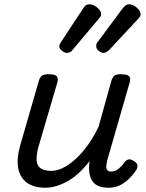

<svg xmlns="http://www.w3.org/2000/svg" viewBox="-20 -863 686 900"><path d="M192 17Q139 17 106.5 -6.5Q74 -30 65.5 -74Q57 -118 74 -179L162 -484Q168 -503 177.5 -509Q187 -515 207 -515Q237 -515 245.5 -506Q254 -497 249 -477L160 -174Q150 -136 151.5 -111Q153 -86 170.5 -74Q188 -62 221 -62Q248 -62 277.5 -77Q307 -92 336.5 -119.5Q366 -147 393 -185Q420 -223 442 -269L502 -484Q508 -503 517.5 -509Q527 -515 546 -515Q576 -515 585 -506Q594 -497 588 -477L483 -113Q480 -100 478.5 -87.5Q477 -75 482 -67Q487 -59 501 -59Q515 -59 526.5 -65.5Q538 -72 548 -83Q558 -94 566 -105Q572 -113 582.5 -115.5Q593 -118 608 -108Q623 -99 624 -88.5Q625 -78 620 -68Q609 -50 590.5 -30.5Q572 -11 547 3Q522 17 490 17Q459 17 439.5 8Q420 -1 411 -17Q402 -33 399 -52.5Q396 -72 398 -93L400 -108Q377 -78 352 -54.5Q327 -31 300 -15.5Q273 0 246 8.5Q219 17 192 17ZM293 -615Q284 -615 271 -624.5Q258 -634 258 -645Q258 -652 261 -657.5Q264 -663 268 -669L370 -824Q378 -836 385 -839.5Q392 -843 401 -843Q411 -843 423 -836.5Q435 -830 444.5 -819Q454 -808 454 -796Q454 -789 450.5 -784.5Q447 -780 442 -774L321 -630Q315 -621 307 -618Q299 -615 293 -615ZM466 -615Q455 -615 443 -624.5Q431 -634 431 -645Q431 -652 432.5 -657.5Q434 -663 440 -669L555 -824Q564 -835 570.5 -839Q577 -843 586 -843Q596 -843 608 -836.5Q620 -830 629.5 -819Q639 -808 639 -796Q639 -789 635.5 -784Q632 -779 627 -774L493 -630Q485 -622 478 -618.5Q471 -615 466 -615Z"/></svg>

Font: Playwrite TZ
Style: Regular
Weight: 400
Designer: Veronika Burian, José Scaglione
Foundry: TypeTogether
Version: Version 1.002